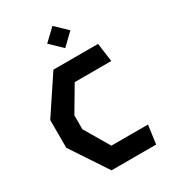

<svg xmlns="http://www.w3.org/2000/svg" viewBox="-229 -1088 1077 1206"><g transform="rotate(-30 310.0 -485.5)"><path d="M40.8 -264.8V-466.1L216.2 -730H540L558.3 -595.4H292.9L186.8 -415.8V-315L292.9 -134.6H558.3L540 0H216.2ZM264 -890.9 348.3 -971.3 432.2 -890.9 348.3 -810.1Z"/></g></svg>

Font: Monaspace Krypton Var ExLight
Style: Regular
Weight: 200
Designer: Riley Cran and the Lettermatic Team
Version: Version 1.200 (Monaspace Krypton Var)